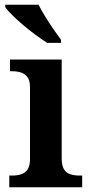

<svg xmlns="http://www.w3.org/2000/svg" viewBox="-20 -786 382 806"><path d="M19 0V-49H31Q52 -49 69 -54.5Q86 -60 96 -75Q106 -90 106 -119V-419Q106 -448 95.5 -462Q85 -476 68.5 -481.5Q52 -487 31 -487H22V-536H239V-121Q239 -91 248.5 -75.5Q258 -60 275.5 -54.5Q293 -49 313 -49H325V0ZM178 -606Q156 -620 129.5 -639.5Q103 -659 77 -681Q51 -703 31 -723Q11 -743 2 -756V-766H142Q153 -744 169.5 -717Q186 -690 204 -664Q222 -638 236 -619V-606Z"/></svg>

Font: Noto Rashi Hebrew SemiBold
Style: Regular
Weight: 600
Version: Version 1.006